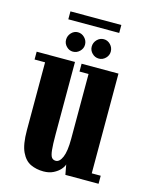

<svg xmlns="http://www.w3.org/2000/svg" viewBox="-115 -817 689 900"><g transform="rotate(15 229.5 -367.0)"><path d="M184.5 11Q150 11 122 -2Q94 -15 77 -50.8Q60 -86.5 60 -155.5V-485H9V-523H195V-171Q195 -122 197.8 -96.2Q200.5 -70.5 207.5 -61.2Q214.5 -52 227.5 -52Q246 -52 258.5 -80.8Q271 -109.5 271 -170V-485H227V-523H406V-39H449.5V0H288.5L279.5 -48.5Q277 -37.5 264.8 -23.5Q252.5 -9.5 232 0.8Q211.5 11 184.5 11ZM298.5 -567Q279.5 -567 265.8 -580.8Q252 -594.5 252 -613Q252 -632.5 265.8 -646.8Q279.5 -661 298.5 -661Q317 -661 330.8 -646.8Q344.5 -632.5 344.5 -613Q344.5 -594.5 330.8 -580.8Q317 -567 298.5 -567ZM172.5 -567Q154.5 -567 141 -580.8Q127.5 -594.5 127.5 -613Q127.5 -632.5 141 -646.8Q154.5 -661 172.5 -661Q191.5 -661 205.5 -646.8Q219.5 -632.5 219.5 -613Q219.5 -594.5 205.5 -580.8Q191.5 -567 172.5 -567ZM113 -708V-746.5H360V-708Z"/></g></svg>

Font: Imbue 10pt ExtraBold
Style: Regular
Weight: 800
Designer: Tyler Finck
Foundry: Etcetera Type Company
Version: Version 1.102; ttfautohint (v1.8.3)